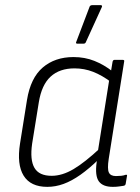

<svg xmlns="http://www.w3.org/2000/svg" viewBox="-20 -716 543 747"><path d="M164 11Q99 11 72 -32.5Q45 -76 58 -158L85 -327Q99 -413 146.5 -453.5Q194 -494 266 -494Q310 -494 347.5 -479Q385 -464 418 -438L413 -396Q377 -423 342.5 -436.5Q308 -450 270 -450Q212 -450 177 -418Q142 -386 131 -318L105 -157Q96 -94 114 -63Q132 -32 181 -32Q222 -32 266 -58Q310 -84 371 -141L365 -97Q327 -60 293 -36Q259 -12 227.5 -0.5Q196 11 164 11ZM419 11Q380 11 364.5 -10.5Q349 -32 356 -84L360 -106V-122L406 -412L410 -428L418 -476Q420 -483 425 -483H458Q465 -483 463 -476L403 -98Q397 -59 403.5 -45Q410 -31 431 -31Q442 -31 451.5 -32Q461 -33 469 -36Q476 -37 474 -31L469 -1Q468 6 460 7Q452 8 442.5 9.5Q433 11 419 11ZM280 -546Q277 -546 276 -548.5Q275 -551 277 -554L329 -691Q331 -694 333.5 -695Q336 -696 340 -696H372Q375 -696 376.5 -694Q378 -692 376 -688L314 -552Q312 -546 304 -546Z"/></svg>

Font: Sofia Sans Semi Condensed Light
Style: Italic
Weight: 300
Italic angle: -9°
Version: Version 4.100